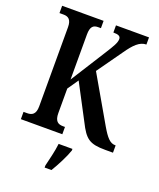

<svg xmlns="http://www.w3.org/2000/svg" viewBox="-167 -815 939 1136"><g transform="rotate(20 302.0 -246.5)"><path d="M24 0H285V-46H272C241 -46 220 -59 220 -110V-264L267 -332L383 -112C428 -22 455 0 555 0H604V-46H600C568 -46 545 -73 512 -129L344 -420L457 -579C496 -635 529 -669 571 -669V-714H363V-669C396 -669 409 -662 409 -644C409 -621 393 -595 361 -544L220 -321V-604C220 -655 238 -668 267 -668H285V-714H24V-668H50C79 -668 100 -655 100 -607V-108C100 -58 77 -46 47 -46H24ZM254 208V221H297C323 179 357 113 371 71V61H284C279 108 264 165 254 208Z"/></g></svg>

Font: Noto Serif Hebrew ExtraCondensed SemiBold
Style: Regular
Weight: 600
Width: 2
Designer: Monotype Design Team
Foundry: Monotype Imaging Inc.
Version: Version 2.004